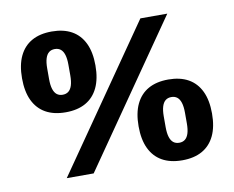

<svg xmlns="http://www.w3.org/2000/svg" viewBox="-78 -812 1131 927"><g transform="rotate(-10 487.0 -349.0)"><path d="M311 0H179L663 -698H795ZM230 -314Q172 -314 132 -336.5Q92 -359 71 -403Q50 -447 50 -512Q50 -577 71 -621Q92 -665 132 -687.5Q172 -710 230 -710Q288 -710 328 -687.5Q368 -665 389 -621Q410 -577 410 -512Q410 -447 389 -403Q368 -359 328 -336.5Q288 -314 230 -314ZM230 -400Q247 -400 258.5 -409Q270 -418 276 -437Q282 -456 282 -486V-538Q282 -568 276 -587Q270 -606 258.5 -615Q247 -624 230 -624Q213 -624 201.5 -615Q190 -606 184 -587Q178 -568 178 -538V-486Q178 -456 184 -437Q190 -418 201.5 -409Q213 -400 230 -400ZM744 12Q686 12 646 -10.5Q606 -33 585 -77Q564 -121 564 -186Q564 -251 585 -295Q606 -339 646 -361.5Q686 -384 744 -384Q802 -384 842 -361.5Q882 -339 903 -295Q924 -251 924 -186Q924 -121 903 -77Q882 -33 842 -10.5Q802 12 744 12ZM744 -74Q761 -74 772.5 -83Q784 -92 790 -111Q796 -130 796 -160V-212Q796 -242 790 -261Q784 -280 772.5 -289Q761 -298 744 -298Q727 -298 715.5 -289Q704 -280 698 -261Q692 -242 692 -212V-160Q692 -130 698 -111Q704 -92 715.5 -83Q727 -74 744 -74Z"/></g></svg>

Font: IBM Plex Sans Var
Style: Regular
Weight: 400
Designer: Mike Abbink, Paul van der Laan, Pieter van Rosmalen
Foundry: Bold Monday
Version: Version 3.000